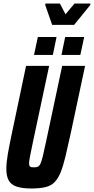

<svg xmlns="http://www.w3.org/2000/svg" viewBox="-20 -1062 534 1090"><path d="M158 8Q105 8 73.5 -3Q42 -14 29 -38.5Q16 -63 16 -104Q16 -139 24.5 -188Q33 -237 47 -303L128 -688H259L166 -251Q156 -202 150.5 -174.5Q145 -147 145 -134Q145 -124 148.5 -119Q152 -114 158 -113Q164 -112 174 -112Q187 -112 195.5 -116Q204 -120 210 -133.5Q216 -147 223 -175Q230 -203 240 -251L333 -688H463L381 -303Q364 -225 351 -171Q338 -117 323.5 -82Q309 -47 289 -27Q269 -7 237.5 0.5Q206 8 158 8ZM329 -750 350 -852H458L436 -750ZM173 -750 195 -852H301L280 -750ZM276 -921 237 -1033 238 -1042H320L352 -981L403 -1042H494L492 -1033L401 -921Z"/></svg>

Font: Saira ExtraCondensed ExtraBold
Style: Italic
Weight: 800
Width: 2
Italic angle: -12°
Designer: Hector Gatti with collaboration of the Omnibus-Type team
Foundry: Omnibus-Type
Version: Version 1.101